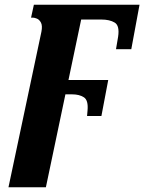

<svg xmlns="http://www.w3.org/2000/svg" viewBox="-20 -556 613 816"><path d="M156 -421Q161 -447 154 -460Q147 -473 136.5 -477Q126 -481 121 -481H112L124 -536H573L538 -347H473L482 -400Q489 -447 467.5 -460Q446 -473 411 -473H325L271 -216H440L411 -63H350L352 -86Q356 -130 336.5 -142.5Q317 -155 287 -155H258L175 240H16Z"/></svg>

Font: Noto Serif Condensed ExtraBold
Style: Italic
Weight: 800
Width: 3
Italic angle: -12°
Designer: Monotype Design Team
Foundry: Monotype Imaging Inc.
Version: Version 2.014; ttfautohint (v1.8.4.7-5d5b)